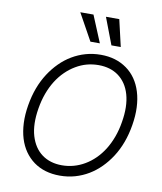

<svg xmlns="http://www.w3.org/2000/svg" viewBox="-102 -1045 961 1137"><g transform="rotate(10 378.5 -477.0)"><path d="M79.2 -367.5Q88.8 -425.1 106.9 -473.5Q125 -522 152 -563.6Q177.6 -603 209.7 -635.1Q241.8 -667.3 279.7 -689.8Q317.5 -712.4 360.8 -724.8Q404.1 -737.2 452.1 -737.2Q498.2 -737.2 537.1 -725.5Q576 -713.8 608.3 -690.7Q640.3 -668 663.2 -634.9Q686.1 -601.9 699 -559.8Q712 -517.8 714.3 -467.5Q716.6 -417.3 707 -359.7Q688.6 -247.2 634.9 -164.1Q609.4 -124.6 577.4 -92.5Q545.5 -60.4 507.6 -37.6Q469.8 -14.9 426.5 -2.5Q383.2 9.9 335.2 9.9Q242.5 9.9 177.9 -36.6Q146 -60 122.9 -93Q99.8 -126.1 87 -168Q74.2 -209.9 71.9 -259.9Q69.6 -310 79.2 -367.5ZM146.7 -194.2Q157 -159.8 174.5 -133.3Q192.1 -106.9 216.4 -89Q240.8 -71 271 -61.8Q301.1 -52.6 336.6 -52.6Q409.8 -52.6 473.7 -90.2Q505.7 -109 533.2 -136.2Q560.7 -163.4 582.6 -198.3Q604.4 -233.3 620 -275.7Q635.7 -318.2 643.5 -367.5Q659.8 -463.1 639.6 -533.7Q629.6 -568.2 611.9 -594.5Q594.1 -620.7 569.8 -638.7Q545.5 -656.6 515.1 -665.7Q484.7 -674.7 449.9 -674.7Q413.4 -674.7 379.4 -665.7Q345.5 -656.6 313.2 -637.4Q281.2 -618.6 253.6 -591.4Q225.9 -564.3 203.8 -529.3Q181.8 -494.3 166.2 -451.9Q150.6 -409.4 142.4 -359.7Q126.4 -262.8 146.7 -194.2ZM522 -964.1 559.3 -802.9H503.2L441.8 -964.1ZM366.8 -964.1 433.6 -802.9H376.8L287.6 -964.1Z"/></g></svg>

Font: Inter P Light
Style: Italic
Weight: 300
Italic angle: 9.39999°
Designer: Rasmus Andersson
Foundry: rsms
Version: Version 3.018;git-588b23468